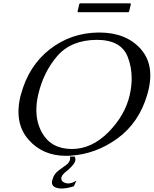

<svg xmlns="http://www.w3.org/2000/svg" viewBox="-20 -897 902 1127"><path d="M451.2 -877.4H744.1Q749 -877.4 748 -872.6L738.3 -830.6Q736.8 -825.2 731.9 -825.2H439Q434.1 -825.2 435.5 -830.6L445.3 -872.6Q446.3 -877.4 451.2 -877.4ZM547.9 -663.1Q397.9 -662.1 316.4 -568.4Q235.4 -474.6 204.6 -342.8Q193.4 -294.9 193.4 -252Q193.4 -176.8 227.1 -117.2Q280.3 -23.4 399.9 -22.5H402.3Q519 -22.5 617.2 -122.1Q714.4 -220.7 741.7 -339.8L742.2 -342.8Q752.9 -392.1 752.9 -437.5Q752.9 -504.4 729.5 -563.5Q690.4 -663.1 547.9 -663.1ZM557.6 -706.1H562.5Q720.2 -706.1 806.2 -609.4Q862.3 -545.9 862.3 -454.1Q862.3 -415 852.1 -371.1Q849.1 -357.9 845.2 -344.2Q796.9 -176.8 668.9 -84Q541 8.8 389.6 17.1Q378.4 17.6 367.2 17.6Q231.4 17.6 148.4 -76.2Q88.4 -143.6 88.4 -240.2Q88.4 -280.8 98.6 -326.7Q100.6 -335.4 103.5 -344.2Q148.4 -510.7 272 -607.4Q396 -704.1 557.6 -706.1ZM418.5 22Q424.8 35.2 421.4 47.9Q418.9 57.6 411.6 66.9Q394.5 88.9 369.6 108.4Q344.7 127.9 340.8 143.6Q336.9 160.2 349.6 169.9Q363.8 179.7 380.9 179.7Q402.8 179.7 428.7 163.1L413.6 196.3Q372.6 209.5 340.8 209.5Q338.4 209.5 335.9 209.5Q284.7 205.6 284.7 173.8Q284.7 169.9 285.6 165Q286.1 163.1 286.6 161.6Q295.4 123.5 328.1 100.6Q351.6 84 369.1 70.8Q386.7 57.6 390.6 40.5Q392.6 31.7 391.1 22Z"/></svg>

Font: Caudex
Style: Italic
Weight: 400
Italic angle: -13°
Version: Version 1.04